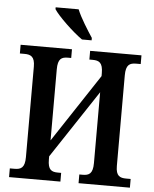

<svg xmlns="http://www.w3.org/2000/svg" viewBox="-61 -982 826 1032"><g transform="rotate(5 352.0 -465.5)"><path d="M353 -771H405V-784C380 -822 339 -886 321 -931H197V-921C219 -886 301 -807 353 -771ZM27 0H304V-47H287C252 -47 232 -57 232 -113V-130L475 -497V-115C475 -57 454 -47 420 -47H402V0H679V-47H655C621 -47 599 -56 599 -110V-599C599 -657 620 -667 655 -667H679V-714H402V-667H420C454 -667 475 -657 475 -600V-584L232 -216V-599C232 -657 252 -667 287 -667H304V-714H27V-667H52C86 -667 108 -657 108 -603V-115C108 -57 87 -47 52 -47H27Z"/></g></svg>

Font: Noto Serif Condensed Semi
Style: Regular
Weight: 600
Width: 3
Designer: Monotype Design Team
Foundry: Monotype Imaging Inc.
Version: Version 1.002